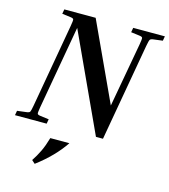

<svg xmlns="http://www.w3.org/2000/svg" viewBox="-134 -784 1000 1136"><g transform="rotate(15 366.0 -216.0)"><path d="M113 -652 118 -680H310L531 -202L602 -596Q608 -630 606 -636.5Q604 -643 589 -645L535 -652L540 -680H734L729 -652L673 -645Q657 -643 652.5 -636.5Q648 -630 642 -596L537 0H494L220 -594L130 -84Q124 -50 126 -43.5Q128 -37 143 -35L197 -28L192 0H-2L3 -28L59 -35Q76 -37 80 -43.5Q84 -50 90 -84L180 -596Q186 -630 184 -636.5Q182 -643 167 -645ZM185 248 165 230Q187 197 204 161.5Q221 126 235 77H352Q321 123 279.5 165.5Q238 208 185 248Z"/></g></svg>

Font: Inria Serif
Style: Bold Italic
Weight: 700
Italic angle: -10°
Designer: Black Foundry Team
Foundry: Black Foundry
Version: Version 1.000; ttfautohint (v1.8.3)